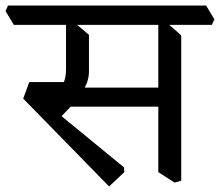

<svg xmlns="http://www.w3.org/2000/svg" viewBox="-50 -628 796 695"><path d="M345 47 34 -271 56 -331H188L143 -232L399 -22L400 -5ZM148 -183 99 -269Q126 -277 146 -289Q166 -301 177.5 -322.5Q189 -344 189 -378V-554L223 -543L272 -502V-369Q272 -336 252.5 -303.5Q233 -271 204.5 -240.5Q176 -210 148 -183ZM179 -242 178 -311H562L572 -242ZM0 -538 -30 -588 -21 -608H392L422 -558L413 -538ZM582 33 523 -5V-562L548 -551L606 -500V26ZM363 -538 333 -588 342 -608H696L726 -558L717 -538Z"/></svg>

Font: Eczar
Style: Regular
Weight: 400
Designer: Vaibhav Singh
Foundry: Rosetta Type Foundry
Version: Version 2.000